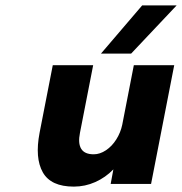

<svg xmlns="http://www.w3.org/2000/svg" viewBox="-20 -683 676 713"><path d="M127 -190 176 -441H326L277 -190Q269 -151 281.5 -130.5Q294 -110 328 -110Q351 -110 373.5 -125Q396 -140 412 -165.5Q428 -191 434 -220L477 -441H627L541 0H391L401 -54Q372 -24 334 -7Q296 10 254 10Q169 10 139 -43Q109 -96 127 -190ZM508 -663H636L467 -484H355Z"/></svg>

Font: Teachers[wght] Italic
Style: Regular
Weight: 400
Designer: Alfredo Marco Pradil & Chank Diesel
Version: Version 1.000;Glyphs 3.1.2 (3151)